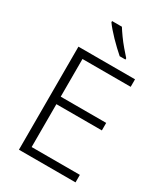

<svg xmlns="http://www.w3.org/2000/svg" viewBox="-227 -1050 1008 1152"><g transform="rotate(30 276.5 -474.0)"><path d="M492 0H100V-714H492V-662H158V-401H473V-349H158V-52H492ZM266 -948Q279 -927 299 -899Q319 -871 342 -844Q365 -817 383 -797V-788H343Q325 -804 304 -823.5Q283 -843 263 -864Q243 -885 226 -904.5Q209 -924 198 -940V-948Z"/></g></svg>

Font: Noto Sans Cham Light
Style: Regular
Weight: 300
Version: Version 2.002